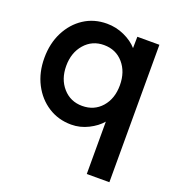

<svg xmlns="http://www.w3.org/2000/svg" viewBox="-136 -650 912 982"><g transform="rotate(20 320.0 -159.0)"><path d="M445 220V-65Q419 -34 375 -12Q331 10 283 10Q213 10 157.5 -25.5Q102 -61 70 -123Q38 -185 38 -264Q38 -343 69.5 -405Q101 -467 155.5 -502.5Q210 -538 280 -538Q330 -538 375 -517.5Q420 -497 447 -466L448 -528H568V220ZM303 -99Q368 -99 408.5 -145Q449 -191 449 -264Q449 -337 408.5 -383.5Q368 -430 303 -430Q239 -430 198 -383Q157 -336 157 -264Q157 -192 198 -145.5Q239 -99 303 -99Z"/></g></svg>

Font: Lexend Deca Medium
Style: Regular
Weight: 500
Designer: Bonnie Shaver-Troup, Thomas Jockin
Foundry: Lexend
Version: Version 1.008; ttfautohint (v1.8.4.7-5d5b)